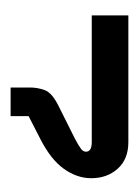

<svg xmlns="http://www.w3.org/2000/svg" viewBox="30 -658 262 362"><g transform="rotate(-90 161.0 -477.0)"><path d="M74 -366Q42 -366 24 -386Q6 -406 6 -436Q6 -463 24 -488Q42 -513 82 -533L123 -554V-588H177V-551Q177 -537 172 -523.5Q167 -510 143 -498L81 -467Q66 -459 61 -455Q56 -451 56 -446Q56 -435 74 -435H313V-366Z"/></g></svg>

Font: IBM Plex Sans Arabic Medium
Style: Regular
Weight: 500
Designer: Mike Abbink, Paul van der Laan, Pieter van Rosmalen, Wael Morcos, Khajak Apelian
Foundry: Bold Monday
Version: Version 1.1